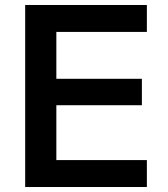

<svg xmlns="http://www.w3.org/2000/svg" viewBox="-20 -750 674 770"><path d="M81 0V-730H569V-622H206V-434H549V-328H206V-108H569V0Z"/></svg>

Font: M PLUS 2 Thin SemiBold
Style: Regular
Weight: 600
Version: Version 1.001